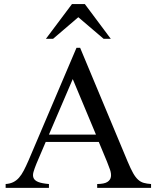

<svg xmlns="http://www.w3.org/2000/svg" viewBox="-20 -909 759 929"><path d="M450.2 0V-18.6Q484.9 -19 499.5 -28.6Q514.2 -38.1 516.6 -53.2Q519 -68.4 512.5 -87.6Q505.9 -106.9 497.6 -127L458 -222.2H201.2L156.2 -116.7Q147 -94.2 142.1 -77.1Q137.2 -60.1 142.3 -47.9Q147.5 -35.6 164.8 -28.6Q182.1 -21.5 216.8 -18.6V0H7.3V-18.6Q28.3 -20 43.9 -27.6Q59.6 -35.2 72 -49.3Q84.5 -63.5 95.2 -84.2Q106 -105 117.7 -131.8L350.1 -677.7H367.7L597.7 -127Q612.3 -92.3 624 -71.5Q635.7 -50.8 648.2 -39.6Q660.6 -28.3 675.5 -24.2Q690.4 -20 710.9 -18.6V0ZM332 -526.4 216.8 -257.8H444.3ZM481.4 -721.2 358.9 -825.7 236.8 -721.2H202.1L328.1 -889.2H390.6L516.1 -721.2Z"/></svg>

Font: Doulos SIL Eur
Style: Regular
Weight: 400
Designer: Walt Agee, Victor Gaultney, Peter Martin, Debbi Hosken, Becca Hirsbrunner
Foundry: SIL International
Version: Version 5.000